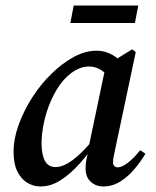

<svg xmlns="http://www.w3.org/2000/svg" viewBox="-20 -659 563 693"><path d="M126 14Q101 14 79 1Q57 -12 43 -39.5Q29 -67 29 -111Q29 -158 47.5 -209Q66 -260 96.5 -307.5Q127 -355 166 -393Q205 -431 246.5 -453.5Q288 -476 328 -476Q350 -476 369.5 -468.5Q389 -461 405.5 -447Q422 -433 434 -413L383 -374Q368 -390 347.5 -404.5Q327 -419 301 -419Q284 -419 267.5 -412.5Q251 -406 236 -394.5Q221 -383 207 -367Q183 -338 165.5 -299Q148 -260 139 -218.5Q130 -177 130 -142Q130 -101 142 -78.5Q154 -56 181 -56Q199 -56 220 -67Q241 -78 267.5 -102.5Q294 -127 326 -167L332 -148H329Q301 -106 268 -69Q235 -32 199.5 -9Q164 14 126 14ZM353 14Q326 14 307.5 -3Q289 -20 289 -50Q289 -58 289.5 -65.5Q290 -73 292.5 -86Q295 -99 300 -120L299 -123L362 -423L368 -426L457 -481L470 -471L395 -117Q392 -103 390 -92.5Q388 -82 388 -72Q388 -64 393 -59.5Q398 -55 405 -55Q420 -55 441.5 -71.5Q463 -88 486 -117L505 -104Q488 -76 465.5 -49Q443 -22 414.5 -4Q386 14 353 14ZM234 -576 246 -639H479L467 -576Z"/></svg>

Font: Source Serif 4 48pt SemiBold
Style: Italic
Weight: 600
Italic angle: -12°
Designer: Frank Grießhammer
Foundry: Adobe Systems Incorporated
Version: Version 4.004;hotconv 1.0.116;makeotfexe 2.5.65601